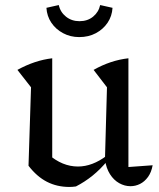

<svg xmlns="http://www.w3.org/2000/svg" viewBox="-20 -732 629 761"><path d="M489 -70 585 -77Q580 -49 566.5 -30.5Q553 -12 535 -3Q517 6 497 6Q474 6 452.5 -6Q431 -18 416 -41.5Q401 -65 396 -99L404 -386L351 -455Q418 -493 489 -501ZM281 7Q274 8 267.5 8.5Q261 9 255 9Q206 9 166 -11.5Q126 -32 93 -75L172 -120Q227 -72 289 -72Q346 -72 403 -115L406 -95Q378 -61 347 -36Q316 -11 281 7ZM93 -75 103 -386 49 -455Q118 -493 187 -501V-88ZM294 -585Q259 -585 230 -600.5Q201 -616 183.5 -642Q166 -668 164 -701L213 -712Q219 -684 241.5 -666Q264 -648 295 -648Q327 -648 349 -666Q371 -684 377 -712L426 -701Q424 -668 406.5 -642Q389 -616 360 -600.5Q331 -585 294 -585Z"/></svg>

Font: Piazzolla Thin Medium
Style: Regular
Weight: 500
Version: Version 2.005